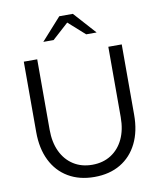

<svg xmlns="http://www.w3.org/2000/svg" viewBox="-98 -996 909 1085"><g transform="rotate(-10 356.0 -453.5)"><path d="M356 11Q270 11 206.5 -26.5Q143 -64 109 -133Q75 -202 75 -296V-700H152V-296Q152 -224 177 -171Q202 -118 248 -88.5Q294 -59 356 -59Q418 -59 464 -88.5Q510 -118 535 -171Q560 -224 560 -296V-700H637V-296Q637 -202 603 -133Q569 -64 506 -26.5Q443 11 356 11ZM449 -791 355 -875 262 -791H203L317 -918H395L509 -791Z"/></g></svg>

Font: Red Hat Text
Style: Regular
Weight: 400
Designer: Pentagram, MCKL
Foundry: MCKL
Version: Version 1.030